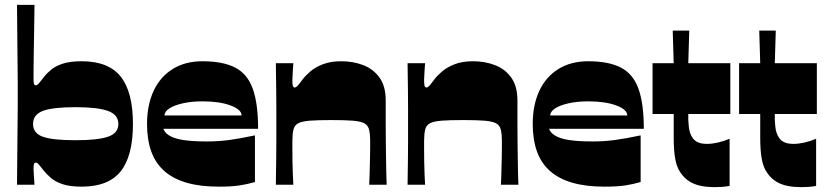

<svg xmlns="http://www.w3.org/2000/svg" viewBox="-20 -760 3405 790"><path d="M316 8Q268 8 238 -2Q208 -12 190 -27.5Q172 -43 160 -58Q147 -75 140 -83Q133 -91 128 -91Q121 -91 119.5 -84Q118 -77 118 -64Q118 -53 119.5 -35.5Q121 -18 122 0H50Q51 -102 51.5 -166.5Q52 -231 52.5 -268Q53 -305 53 -324Q53 -343 53 -352Q53 -361 53 -370Q53 -379 53 -388Q53 -397 53 -416Q53 -435 52.5 -472Q52 -509 51.5 -573.5Q51 -638 50 -740H122Q121 -659 120 -603.5Q119 -548 118.5 -513Q118 -478 118 -460Q118 -442 118 -436Q118 -423 119.5 -416Q121 -409 128 -409Q133 -409 140 -417Q147 -425 160 -442Q172 -458 190 -473Q208 -488 238 -498Q268 -508 316 -508Q426 -508 476.5 -445Q527 -382 527 -250Q527 -118 476.5 -55Q426 8 316 8ZM291 -183Q382 -183 424.5 -197.5Q467 -212 467 -250Q467 -288 424.5 -303.5Q382 -319 291 -319Q196 -319 156 -303.5Q116 -288 116 -250Q116 -212 156 -197.5Q196 -183 291 -183Z M880 8Q804 8 748.5 -8Q693 -24 656.5 -56Q620 -88 602.5 -136.5Q585 -185 585 -250Q585 -328 612 -386Q639 -444 690.5 -476Q742 -508 813 -508Q897 -508 947.5 -482Q998 -456 1020 -395Q1042 -334 1042 -230H652Q658 -215 672.5 -205Q687 -195 709.5 -189Q732 -183 762.5 -180.5Q793 -178 832 -178Q879 -178 923.5 -184Q968 -190 1029 -203V-11Q998 -2 965.5 3Q933 8 880 8ZM974 -285Q974 -309 929 -326Q884 -343 813 -343Q768 -343 732.5 -335Q697 -327 677 -314Q657 -301 657 -285Z M1115 0Q1115 -11 1115.5 -39Q1116 -67 1116.5 -104Q1117 -141 1117 -178.5Q1117 -216 1117 -245Q1117 -274 1117 -313Q1117 -352 1116.5 -391Q1116 -430 1115.5 -459.5Q1115 -489 1115 -500H1187Q1186 -481 1184.5 -462.5Q1183 -444 1183 -431Q1183 -417 1184.5 -408.5Q1186 -400 1193 -400Q1198 -400 1204.5 -407Q1211 -414 1225 -433Q1237 -449 1257.5 -466.5Q1278 -484 1309.5 -496Q1341 -508 1384 -508Q1432 -508 1473.5 -492.5Q1515 -477 1541 -441.5Q1567 -406 1567 -347Q1567 -299 1567 -255Q1567 -211 1567.5 -173Q1568 -135 1568.5 -102.5Q1569 -70 1569.5 -44.5Q1570 -19 1571 0H1499Q1500 -14 1500.5 -32.5Q1501 -51 1501.5 -71.5Q1502 -92 1502.5 -112Q1503 -132 1503 -149.5Q1503 -167 1503 -179Q1503 -209 1498.5 -227Q1494 -245 1478.5 -253Q1463 -261 1431 -263.5Q1399 -266 1343 -266Q1288 -266 1255.5 -263.5Q1223 -261 1207.5 -253Q1192 -245 1187.5 -227Q1183 -209 1183 -179Q1183 -164 1183 -141Q1183 -118 1183.5 -92Q1184 -66 1185 -41.5Q1186 -17 1187 0Z M1657 0Q1657 -11 1657.5 -39Q1658 -67 1658.5 -104Q1659 -141 1659 -178.5Q1659 -216 1659 -245Q1659 -274 1659 -313Q1659 -352 1658.5 -391Q1658 -430 1657.5 -459.5Q1657 -489 1657 -500H1729Q1728 -481 1726.5 -462.5Q1725 -444 1725 -431Q1725 -417 1726.5 -408.5Q1728 -400 1735 -400Q1740 -400 1746.5 -407Q1753 -414 1767 -433Q1779 -449 1799.5 -466.5Q1820 -484 1851.5 -496Q1883 -508 1926 -508Q1974 -508 2015.5 -492.5Q2057 -477 2083 -441.5Q2109 -406 2109 -347Q2109 -299 2109 -255Q2109 -211 2109.5 -173Q2110 -135 2110.5 -102.5Q2111 -70 2111.5 -44.5Q2112 -19 2113 0H2041Q2042 -14 2042.5 -32.5Q2043 -51 2043.5 -71.5Q2044 -92 2044.5 -112Q2045 -132 2045 -149.5Q2045 -167 2045 -179Q2045 -209 2040.5 -227Q2036 -245 2020.5 -253Q2005 -261 1973 -263.5Q1941 -266 1885 -266Q1830 -266 1797.5 -263.5Q1765 -261 1749.5 -253Q1734 -245 1729.5 -227Q1725 -209 1725 -179Q1725 -164 1725 -141Q1725 -118 1725.5 -92Q1726 -66 1727 -41.5Q1728 -17 1729 0Z M2467 8Q2391 8 2335.5 -8Q2280 -24 2243.5 -56Q2207 -88 2189.5 -136.5Q2172 -185 2172 -250Q2172 -328 2199 -386Q2226 -444 2277.5 -476Q2329 -508 2400 -508Q2484 -508 2534.5 -482Q2585 -456 2607 -395Q2629 -334 2629 -230H2239Q2245 -215 2259.5 -205Q2274 -195 2296.5 -189Q2319 -183 2349.5 -180.5Q2380 -178 2419 -178Q2466 -178 2510.5 -184Q2555 -190 2616 -203V-11Q2585 -2 2552.5 3Q2520 8 2467 8ZM2561 -285Q2561 -309 2516 -326Q2471 -343 2400 -343Q2355 -343 2319.5 -335Q2284 -327 2264 -314Q2244 -301 2244 -285Z M2921 10Q2861 10 2825.5 -8.5Q2790 -27 2770 -67Q2763 -82 2759 -102.5Q2755 -123 2753.5 -146.5Q2752 -170 2752 -194Q2752 -207 2752 -219.5Q2752 -232 2752 -244.5Q2752 -257 2752 -268.5Q2752 -280 2752 -291H2665V-500H2752L2748 -634H2816L2812 -500H2985V-291H2812Q2812 -284 2812 -278Q2812 -272 2812 -266Q2813 -254 2814 -240.5Q2815 -227 2819 -214.5Q2823 -202 2831 -191Q2839 -180 2853 -174Q2867 -168 2889 -168Q2910 -168 2934 -173.5Q2958 -179 2982 -189V5Q2966 8 2950.5 9Q2935 10 2921 10Z M3277 10Q3217 10 3181.5 -8.5Q3146 -27 3126 -67Q3119 -82 3115 -102.5Q3111 -123 3109.5 -146.5Q3108 -170 3108 -194Q3108 -207 3108 -219.5Q3108 -232 3108 -244.5Q3108 -257 3108 -268.5Q3108 -280 3108 -291H3021V-500H3108L3104 -634H3172L3168 -500H3341V-291H3168Q3168 -284 3168 -278Q3168 -272 3168 -266Q3169 -254 3170 -240.5Q3171 -227 3175 -214.5Q3179 -202 3187 -191Q3195 -180 3209 -174Q3223 -168 3245 -168Q3266 -168 3290 -173.5Q3314 -179 3338 -189V5Q3322 8 3306.5 9Q3291 10 3277 10Z"/></svg>

Font: Ojuju ExtraLight ExtraBold
Style: Regular
Weight: 800
Version: Version 1.000